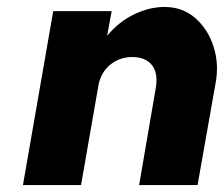

<svg xmlns="http://www.w3.org/2000/svg" viewBox="-20 -532 644 552"><path d="M427 -274Q436 -320 417.5 -344Q399 -368 360 -368Q326 -368 299.5 -348Q273 -328 264 -292L213 0H46L133 -500H301L288 -429Q322 -470 366 -491Q410 -512 453 -512Q505 -512 541.5 -480Q578 -448 594 -398Q610 -348 600 -294L548 0H380Z"/></svg>

Font: Overused Grotesk ExtraBold
Style: Italic
Weight: 800
Italic angle: -10°
Version: Version 0.003